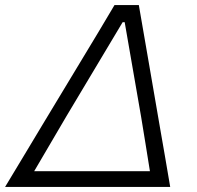

<svg xmlns="http://www.w3.org/2000/svg" viewBox="-41 -733 772 753"><path d="M-21 0Q14 -58 52.2 -121.5Q90.5 -185 125.5 -243.5L272.5 -487L344 -605.5Q376 -659.5 408 -713H503.5Q513 -659 522 -606Q531 -552.5 542.5 -487.5L585 -241Q595.5 -181.5 606.2 -119Q617 -56.5 626.5 0ZM220 -278Q189.5 -226.5 157.5 -171.5Q125 -116 93 -61.5H547Q538 -115.5 529.5 -170.5Q520.5 -225 512.5 -274.5L448 -646H440Z"/></svg>

Font: Heraclito Light
Style: Italic
Weight: 300
Italic angle: -12°
Designer: Kostas Bartsokas (font) & Cristiano Sobral (main changes)
Foundry: Kostas Bartsokas (font) & Cristiano Sobral (main changes)
Version: Version 1.00;July 8, 2020;FontCreator 13.0.0.2655 64-bit